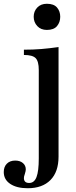

<svg xmlns="http://www.w3.org/2000/svg" viewBox="-86 -705 402 1020"><path d="M61 295Q3 295 -31.5 272Q-66 249 -66 209Q-66 181 -49.5 164.5Q-33 148 -5 148Q20 148 35.5 161Q51 174 51 195Q51 203 46 219Q43 227 42 232Q41 237 41 241Q41 267 69 267Q96 267 108 235.5Q120 204 120 137V-333Q120 -379 103.5 -396Q87 -413 41 -413V-441Q90 -441 133 -444.5Q176 -448 225 -455V127Q225 208 182 251.5Q139 295 61 295ZM163 -546Q131 -546 112 -566.5Q93 -587 93 -616Q93 -645 112 -665Q131 -685 163 -685Q200 -685 217 -665Q234 -645 234 -616Q234 -587 217 -566.5Q200 -546 163 -546Z"/></svg>

Font: Baskervville SemiBold
Style: Regular
Weight: 600
Version: Version 1.100